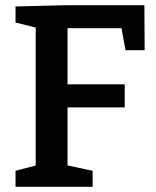

<svg xmlns="http://www.w3.org/2000/svg" viewBox="-20 -722 603 742"><path d="M40 0V-62L132 -86L118 -68V-637L136 -611L40 -635V-697L239 -702H538L539 -528H465L447 -627L470 -613H221L241 -633V-378L221 -396H462V-307H221L241 -327V-68L225 -86L338 -62V0Z"/></svg>

Font: Bitter Thin SemiBold
Style: Regular
Weight: 600
Version: Version 2.002